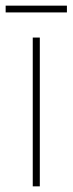

<svg xmlns="http://www.w3.org/2000/svg" viewBox="-39 -660 257 680"><path d="M198 -640H-19V-616H198ZM102 0V-527H77V0Z"/></svg>

Font: Noto Sans Kannada Condensed Thin
Style: Regular
Weight: 100
Width: 3
Designer: Jelle Bosma - Monotype Design Team
Foundry: Monotype Imaging Inc.
Version: Version 2.005